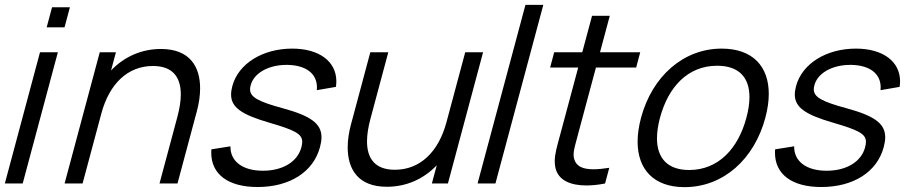

<svg xmlns="http://www.w3.org/2000/svg" viewBox="-37 -755 3729 790"><path d="M155 -642.5H228.5L250.6 -725H177.1ZM-17.1 0H56.4L201.1 -540H127.6Z M625.2 -553.5C547.7 -553.5 475.6 -523.5 419.9 -465L440 -540H373.5L228.8 0H302.8L380 -288C412.7 -410 488.4 -483.5 592.4 -483.5C674 -483.5 706.9 -437.1 706.9 -366.5C706.9 -339.3 702 -308.6 693.2 -275.5L619.3 0H693.3L772.9 -297C781.4 -328.4 786.4 -360.8 786.4 -391.5C786.4 -479.3 745.2 -553.5 625.2 -553.5Z M1022.7 14.5C1155.2 14.5 1252.3 -47.5 1279.6 -149.5C1283.6 -164.4 1285.8 -177.9 1285.8 -190.3C1285.8 -246.8 1241 -278.3 1127 -309.5C1024.9 -337 991.9 -355.6 991.9 -387.5C991.9 -392.8 992.8 -398.4 994.5 -404.5C1007.8 -454.4 1067.6 -488 1141.5 -488C1143.1 -488 1144.7 -488 1146.3 -488C1221.9 -486.6 1267.1 -452.2 1267.1 -395.6C1267.1 -391.9 1266.9 -388 1266.5 -384L1345.1 -397.5C1346.3 -405.4 1346.9 -413 1346.9 -420.5C1346.9 -501.7 1277.1 -555 1165.3 -555C1043.3 -555 943.7 -493 919 -401C915.6 -388.2 913.8 -376.5 913.8 -365.8C913.8 -313.3 957.4 -283.3 1070.2 -250.5C1175.4 -219.9 1206.5 -204.3 1206.5 -171.5C1206.5 -164.7 1205.2 -157.1 1202.9 -148.5C1187.1 -89.5 1126.7 -52.5 1044.7 -52.5C960.7 -52.5 910.1 -91.5 911.1 -153L832.7 -140.5C832.4 -135.7 832.2 -131.1 832.2 -126.5C832.2 -37.5 902.4 14.5 1022.7 14.5Z M1877.2 -540 1800 -252C1767.3 -130 1691.6 -56.5 1587.6 -56.5C1506 -56.5 1473.1 -102.9 1473.1 -173.5C1473.1 -200.7 1478 -231.4 1486.8 -264.5L1560.7 -540H1486.7L1407.1 -243C1398.6 -211.6 1393.6 -179.2 1393.6 -148.5C1393.6 -60.7 1434.8 13.5 1554.8 13.5C1632.3 13.5 1704.4 -16.5 1760.1 -75L1740 0H1806L1950.7 -540Z M1928 0H2001.5L2198.5 -735H2125Z M2415 -477H2580.5L2597.3 -540H2431.8L2472 -690H2399L2358.8 -540H2243.3L2226.5 -477H2342L2266.5 -195.5C2255.6 -154.7 2245.5 -122.5 2245.5 -91.8C2245.5 -82.6 2246.4 -73.6 2248.4 -64.5C2260.2 -12.3 2311.5 8.1 2375.7 8.1C2400 8.1 2426.1 5.2 2452.6 0L2469.9 -64.5C2445.4 -60.7 2423.5 -58.5 2404.6 -58.5C2361.3 -58.5 2333.7 -70.2 2325.3 -101.5C2323.8 -106.8 2323.1 -112.4 2323.1 -118.4C2323.1 -138.5 2330.9 -163.5 2340.3 -198.5Z M2779.6 15C2939.6 15 3066.6 -100.5 3112.1 -270.5C3121.5 -305.6 3126.2 -338.5 3126.2 -368.6C3126.2 -481.7 3060.3 -555 2932.4 -555C2774.4 -555 2646.2 -440.5 2600.6 -270.5C2591.2 -235.3 2586.5 -202.3 2586.5 -172.1C2586.5 -58.6 2652.5 15 2779.6 15ZM2798.5 -55.5C2709.3 -55.5 2666.2 -104.9 2666.2 -186C2666.2 -211.3 2670.4 -239.6 2678.6 -270.5C2712.4 -396.5 2792.5 -484.5 2913.5 -484.5C3004 -484.5 3046.7 -435.9 3046.7 -355.5C3046.7 -330.2 3042.5 -301.7 3034.1 -270.5C3000 -143 2918.5 -55.5 2798.5 -55.5Z M3342.2 14.5C3474.7 14.5 3571.8 -47.5 3599.1 -149.5C3603.1 -164.4 3605.3 -177.9 3605.3 -190.3C3605.3 -246.8 3560.5 -278.3 3446.5 -309.5C3344.4 -337 3311.4 -355.6 3311.4 -387.5C3311.4 -392.8 3312.3 -398.4 3314 -404.5C3327.3 -454.4 3387.1 -488 3461 -488C3462.6 -488 3464.2 -488 3465.8 -488C3541.4 -486.6 3586.6 -452.2 3586.6 -395.6C3586.6 -391.9 3586.4 -388 3586 -384L3664.6 -397.5C3665.8 -405.4 3666.4 -413 3666.4 -420.5C3666.4 -501.7 3596.6 -555 3484.8 -555C3362.8 -555 3263.2 -493 3238.5 -401C3235.1 -388.2 3233.3 -376.5 3233.3 -365.8C3233.3 -313.3 3276.9 -283.3 3389.7 -250.5C3494.9 -219.9 3526 -204.3 3526 -171.5C3526 -164.7 3524.7 -157.1 3522.4 -148.5C3506.6 -89.5 3446.2 -52.5 3364.2 -52.5C3280.2 -52.5 3229.6 -91.5 3230.6 -153L3152.2 -140.5C3151.9 -135.7 3151.7 -131.1 3151.7 -126.5C3151.7 -37.5 3221.9 14.5 3342.2 14.5Z"/></svg>

Font: Manrope
Style: RegularItalic
Weight: 400
Italic angle: -15°
Designer: Mikhail Sharanda
Foundry: Mikhail Sharanda
Version: Version 4.502;hotconv 1.0.109;makeotfexe 2.5.65596